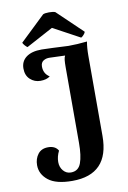

<svg xmlns="http://www.w3.org/2000/svg" viewBox="-99 -960 691 1033"><g transform="rotate(-10 246.5 -443.5)"><path d="M38 -102Q38 -137 57 -162Q76 -187 113 -187Q152 -187 168 -159Q153 -129 153 -99Q153 -71 169.5 -51.5Q186 -32 211 -32Q252 -32 266.5 -71.5Q281 -111 281 -181V-594Q281 -619 282.5 -633.5Q284 -648 289 -657L206 -660Q186 -661 171 -651.5Q156 -642 156 -620Q156 -581 188 -561Q169 -546 135 -546Q103 -546 79.5 -567.5Q56 -589 56 -627Q56 -666 85.5 -688.5Q115 -711 170 -711Q186 -711 232 -709Q259 -707 316 -705Q364 -705 418 -711Q412 -679 412 -633V-196Q412 14 211 14Q122 14 80 -19.5Q38 -53 38 -102ZM415 -765Q415 -760 406.5 -750Q398 -740 391 -737L245 -816L98 -737Q92 -740 83.5 -750Q75 -760 74 -765L211 -896Q221 -901 244 -901Q268 -901 278 -896Z"/></g></svg>

Font: Arima Madurai Black
Style: Regular
Weight: 900
Designer: Joana Correia and Natanael Gama
Foundry: NDISCOVER
Version: Version 1.019